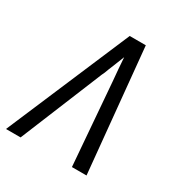

<svg xmlns="http://www.w3.org/2000/svg" viewBox="-171 -863 942 991"><g transform="rotate(30 300.0 -367.5)"><path d="M91 0H4L317 -735H413L484 0H397L358 -490Q357 -507 355 -524Q353 -541 352 -558L347 -626L320 -558Q313 -541 308 -528.5Q303 -516 300 -507L292 -490Z"/></g></svg>

Font: Iosevka Aile Oblique
Style: Regular
Weight: 400
Italic angle: -9°
Designer: Belleve Invis
Foundry: Belleve Invis
Version: Version 31.1.0; ttfautohint (v1.8.4)